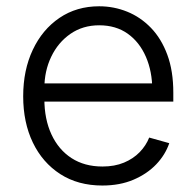

<svg xmlns="http://www.w3.org/2000/svg" viewBox="-20 -570 614 602"><path d="M300.8 11.7Q224.6 11.7 168.9 -24.2Q113.3 -60.1 83 -123Q52.7 -186 52.7 -268.1Q52.7 -350.1 82.8 -413.8Q112.8 -477.5 166.5 -513.9Q220.2 -550.3 291 -550.3Q336.9 -550.3 378.7 -533.4Q420.4 -516.6 453.1 -482.9Q485.8 -449.2 504.6 -398.4Q523.4 -347.7 523.4 -279.3V-251.5H95.2V-308.6H487.8L457.5 -287.6Q457.5 -345.7 437.5 -391.8Q417.5 -438 380.4 -464.4Q343.3 -490.7 291 -490.7Q239.7 -490.7 200.9 -463.9Q162.1 -437 140.6 -392.1Q119.1 -347.2 119.1 -293V-260.3Q119.1 -196.3 141.4 -148.4Q163.6 -100.6 204.3 -74.2Q245.1 -47.9 301.3 -47.9Q339.4 -47.9 368.7 -60.1Q397.9 -72.3 418 -93Q438 -113.8 447.8 -138.7L510.7 -121.1Q498.5 -85 470 -54.9Q441.4 -24.9 398.7 -6.6Q356 11.7 300.8 11.7Z"/></svg>

Font: Inter 16pt Light
Style: Regular
Weight: 300
Version: Version 4.001;git-66647c0bb